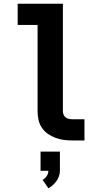

<svg xmlns="http://www.w3.org/2000/svg" viewBox="-20 -755 540 1032"><path d="M370 0Q346 0 323 -3Q300 -6 278.5 -14Q257 -22 237.5 -35.5Q218 -49 205 -68.5Q192 -88 187 -111Q182 -134 182 -157V-621H75V-735H318V-157Q318 -147 322 -138Q326 -129 333.5 -123.5Q341 -118 350.5 -116Q360 -114 370 -114H434V0ZM240 257 209 212Q222 205 231 191.5Q240 178 240 163H198V60H302V163Q302 178 297 192Q292 206 283.5 218Q275 230 264 240Q253 250 240 257Z"/></svg>

Font: Iosevka SS04 Heavy
Style: Regular
Weight: 900
Monospace: yes
Designer: Belleve Invis
Foundry: Belleve Invis
Version: Version 19.0.0; ttfautohint (v1.8.4)